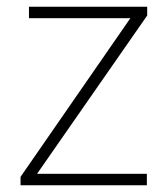

<svg xmlns="http://www.w3.org/2000/svg" viewBox="-20 -550 499 570"><path d="M416 0V-34H90L417 -504V-530H66V-496H367L41 -25V0Z"/></svg>

Font: Noto Sans Sinhala ExtraLight
Style: Regular
Weight: 200
Designer: Jelle Bosma - Monotype Design Team
Foundry: Monotype Imaging Inc.
Version: Version 2.006